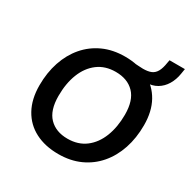

<svg xmlns="http://www.w3.org/2000/svg" viewBox="-185 -1002 1164 1181"><g transform="rotate(30 397.5 -411.0)"><path d="M381 10Q287 10 217 -26Q147 -62 108.5 -131.5Q70 -201 70 -299Q70 -389 95.5 -465Q121 -541 169 -597Q217 -653 285 -684Q353 -715 439 -715Q534 -715 603.5 -679Q673 -643 711.5 -574Q750 -505 750 -407Q750 -316 724.5 -240Q699 -164 651 -108Q603 -52 535 -21Q467 10 381 10ZM383 -100Q458 -100 510 -139.5Q562 -179 589 -248Q616 -317 616 -405Q616 -506 568 -555.5Q520 -605 436 -605Q362 -605 310 -566Q258 -527 231 -458.5Q204 -390 204 -301Q204 -199 252 -149.5Q300 -100 383 -100ZM536 -641 500 -709Q522 -708 538 -706.5Q554 -705 570 -705Q606 -705 628 -714.5Q650 -724 663 -747.5Q676 -771 682 -811L686 -832H795L789 -795Q782 -751 761 -716Q740 -681 706.5 -661Q673 -641 628 -641Z"/></g></svg>

Font: Nunito Sans 12pt ExtraLight 12pt
Style: Bold Italic
Weight: 700
Italic angle: -9°
Version: Version 3.101;gftools[0.9.27]